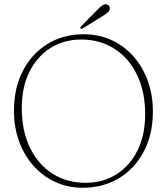

<svg xmlns="http://www.w3.org/2000/svg" viewBox="-20 -874 790 908"><path d="M376 -712Q447 -712 506.8 -684.8Q566.5 -657.5 610.5 -608Q654.5 -558.5 678.8 -492Q703 -425.5 703 -347Q703 -239.5 660.5 -158.2Q618 -77 543 -31.5Q468 14 371.5 14Q301 14 241.8 -13.2Q182.5 -40.5 138.5 -89.8Q94.5 -139 70.2 -205.5Q46 -272 46 -350Q46 -458 88.5 -539.5Q131 -621 205.2 -666.5Q279.5 -712 376 -712ZM666.5 -334Q666.5 -440 628.2 -519.5Q590 -599 521.8 -643Q453.5 -687 364 -687Q281.5 -687 218.2 -646.8Q155 -606.5 119 -534Q83 -461.5 83 -363.5Q83 -256.5 121 -177Q159 -97.5 227 -53.5Q295 -9.5 385 -9.5Q467 -9.5 530.8 -49.8Q594.5 -90 630.5 -162.8Q666.5 -235.5 666.5 -334ZM440.5 -828Q454.5 -842 464.8 -849Q475 -856 485 -853Q493.5 -850.5 497.2 -843.2Q501 -836 498.5 -828.5Q495.5 -819.5 487 -813Q478.5 -806.5 467 -799L370 -739Q364.5 -735.5 361 -739.5Q357.5 -743 363.5 -749.5Z"/></svg>

Font: Fraunces 72pt S050 Thin
Style: Regular
Weight: 100
Version: Version 1.000; ttfautohint (v1.8.3)